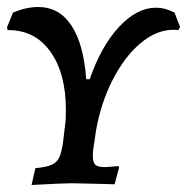

<svg xmlns="http://www.w3.org/2000/svg" viewBox="-26 -523 534 548"><path d="M488 -446 483 -437Q478 -438 469 -438Q421 -438 375.5 -400Q330 -362 296 -296Q262 -230 248 -150L240 -96Q239 -89 239 -77Q239 -59 246.5 -52.5Q254 -46 272 -46Q279 -46 312 -49L314 -45L301 3L268 2L180 0Q154 0 64 5L75 -43Q106 -46 121 -52.5Q136 -59 143 -73.5Q150 -88 154 -118L161 -176Q162 -188 162 -210Q162 -314 117.5 -376Q73 -438 -4 -437L-6 -445L11 -487Q49 -503 83 -503Q143 -503 178 -450Q213 -397 220 -297H230Q263 -392 314 -446.5Q365 -501 419 -501Q446 -501 472 -487Z"/></svg>

Font: Alegreya SC Medium
Style: Italic
Weight: 500
Italic angle: -7°
Designer: Juan Pablo del Peral
Foundry: Huerta Tipografica
Version: Version 2.007; ttfautohint (v1.6)